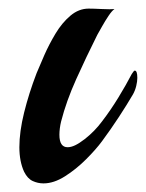

<svg xmlns="http://www.w3.org/2000/svg" viewBox="-20 -420 339 446"><path d="M81 6Q68 6 56 0.5Q44 -5 36 -21Q25 -45 25 -78Q25 -114 36 -158.5Q47 -203 65 -250Q72 -267 83 -292Q94 -317 109 -342Q124 -367 143.5 -383.5Q163 -400 186 -400Q197 -400 217 -399Q237 -398 246 -399Q240 -395 232 -383Q224 -371 217 -358.5Q210 -346 206 -339Q180 -287 157 -236Q134 -185 122 -138Q120 -130 119 -122Q118 -114 118 -107Q118 -78 137 -78Q145 -78 154.5 -82.5Q164 -87 177 -97Q200 -115 217 -138Q237 -164 255 -193.5Q273 -223 286 -248Q291 -256 293 -256Q299 -256 299 -239Q299 -231 296.5 -220.5Q294 -210 289 -201Q275 -177 256 -148Q237 -119 217 -92Q203 -73 180 -50Q157 -27 131 -10.5Q105 6 81 6Z"/></svg>

Font: Playball
Style: Regular
Weight: 400
Designer: Robert E. Leuschke
Foundry: Robert E. Leuschke
Version: Version 1.010